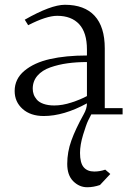

<svg xmlns="http://www.w3.org/2000/svg" viewBox="-20 -476 550 799"><path d="M41 -97.2Q41 -147.5 81.5 -181.4Q122.1 -215.3 188 -230.2Q253.9 -245.1 341.8 -245.1V-270Q341.8 -340.3 309.6 -375.2Q277.3 -410.2 217.8 -410.2Q173.3 -410.2 97.2 -371.1L83 -394Q191.9 -456.1 250 -456.1Q331.5 -456.1 373.8 -410.2Q416 -364.3 416 -274.9V-25.9H490.2V0H359.9Q354.5 9.8 346.7 25.9Q338.9 42 325.9 84.5Q313 127 313 160.2Q313 201.7 328.1 219.7Q343.3 237.8 372.1 237.8Q395.5 237.8 418 230L439 248L396 293.9Q369.1 303.2 342.8 303.2Q310.1 303.2 284.9 278.3Q259.8 253.4 259.8 206.1Q259.8 156.7 276.9 109.1Q293.9 61.5 328.1 0Q341.8 -23.9 341.8 -45.9Q245.1 6.8 162.1 6.8Q106.9 6.8 74 -22.7Q41 -52.2 41 -97.2ZM116.2 -106.9Q116.2 -94.7 120.1 -83.5Q124 -72.3 133.3 -61.3Q142.6 -50.3 161.4 -43.7Q180.2 -37.1 206.1 -37.1Q239.7 -37.1 277.8 -49.6Q315.9 -62 341.8 -76.2V-217.8Q298.3 -217.8 261 -212.6Q223.6 -207.5 189.5 -195.6Q155.3 -183.6 135.7 -160.9Q116.2 -138.2 116.2 -106.9Z"/></svg>

Font: Dehuti
Style: Book
Weight: 400
Version: Version 1.2